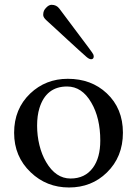

<svg xmlns="http://www.w3.org/2000/svg" viewBox="-20 -787 582 816"><path d="M147.5 -327.1Q137.7 -295.4 137.7 -252.9Q137.7 -210.4 147.5 -170.4Q157.2 -130.4 175.8 -98.6Q216.8 -28.3 279.8 -28.3Q341.3 -28.3 375 -74.2Q406.2 -116.7 406.2 -189.5Q406.2 -285.6 368.2 -350.6Q328.6 -419.4 265.1 -419.4Q175.8 -419.4 147.5 -327.1ZM40 -222.7Q40 -324.2 108.4 -389.6Q174.3 -452.1 268.1 -452.1Q368.2 -452.1 433.6 -390.6Q502.4 -326.2 502.4 -223.1Q502.4 -120.1 434.1 -53.7Q369.1 9.8 273.4 9.8Q177.7 9.8 110.4 -54.7Q40 -121.6 40 -222.7ZM378.4 -547.9Q378.4 -535.2 367.2 -535.2Q358.9 -535.2 346.9 -545.7Q335 -556.2 313.2 -575.9Q291.5 -595.7 266.8 -618.4Q242.2 -641.1 217.3 -664.1Q192.4 -687 178 -700Q163.6 -712.9 163.6 -723.4Q163.6 -733.9 166.7 -741Q169.9 -748 175.8 -753.9Q187.5 -766.6 199.2 -766.6Q220.2 -766.6 232.4 -750.2Q244.6 -733.9 262.5 -710Q280.3 -686 299.8 -660.2Q336.4 -611.3 356.2 -585Q376 -558.6 377 -554.7Q377.9 -550.8 378.4 -547.9Z"/></svg>

Font: RadleyRegular
Style: Regular
Weight: 400
Designer: vernon adams
Foundry: vernon adams
Version: Version 1.000;PS 001.001;hotconv 1.0.56